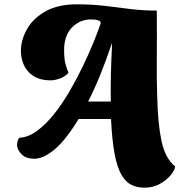

<svg xmlns="http://www.w3.org/2000/svg" viewBox="-20 -709 834 889"><path d="M649 160Q616 160 589.5 147.5Q563 135 543 101.5Q523 68 511 5.5Q499 -57 494 -158H344Q283 -58 231.5 -16Q180 26 139 26Q100 26 79 4.5Q58 -17 59 -43Q60 -51 62 -57.5Q64 -64 69 -71Q110 -73 150 -102Q190 -131 228 -178Q266 -225 299.5 -282Q333 -339 361.5 -398Q390 -457 412 -510.5Q434 -564 447 -603L442 -612Q430 -617 419.5 -618Q409 -619 400 -619Q353 -619 317 -585.5Q281 -552 277 -490Q276 -461 279 -435Q282 -409 297 -372Q280 -353 256 -345Q232 -337 215 -337Q165 -337 133.5 -358Q102 -379 88.5 -412.5Q75 -446 77 -484Q80 -532 108 -579Q136 -626 192.5 -657.5Q249 -689 336 -689Q405 -689 464 -682Q523 -675 581.5 -667.5Q640 -660 706 -660Q707 -536 706 -436.5Q705 -337 708 -259Q711 -134 728 -55Q745 24 791 62Q789 80 769.5 103Q750 126 719 143Q688 160 649 160ZM388 -239H493Q492 -301 493.5 -365Q495 -429 499 -508H498Q470 -426 443 -359.5Q416 -293 388 -239Z"/></svg>

Font: Sansita Swashed Black
Style: Regular
Weight: 900
Designer: Pablo Cosgaya
Foundry: Omnibus-Type
Version: Version 1.003; ttfautohint (v1.8.3)